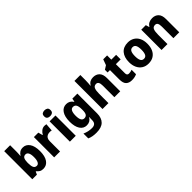

<svg xmlns="http://www.w3.org/2000/svg" viewBox="217 -2101 3673 3673"><g transform="rotate(-45 2053.5 -264.0)"><path d="M226 -583Q226 -558 224 -530.5Q222 -503 220 -478H226Q248 -515 281.5 -537Q315 -559 366 -559Q449 -559 500.5 -486Q552 -413 552 -276Q552 -138 500 -64Q448 10 361 10Q310 10 280 -8.5Q250 -27 226 -57H216L191 0H66V-760H226ZM310 -429Q265 -429 246 -395.5Q227 -362 226 -294V-271Q226 -195 245 -157.5Q264 -120 312 -120Q348 -120 368.5 -160Q389 -200 389 -278Q389 -353 368.5 -391Q348 -429 310 -429Z M953 -559Q978 -559 1001 -554L989 -397Q971 -403 941 -403Q907 -403 879 -391Q851 -379 834 -351Q817 -323 817 -277V0H658V-549H778L802 -460H810Q830 -499 867.5 -529Q905 -559 953 -559Z M1163 -768Q1201 -768 1225 -750Q1249 -732 1249 -689Q1249 -646 1224.5 -628.5Q1200 -611 1163 -611Q1125 -611 1101 -628.5Q1077 -646 1077 -689Q1077 -733 1100.5 -750.5Q1124 -768 1163 -768ZM1242 -549V0H1083V-549Z M1539 -559Q1630 -559 1680 -480H1685L1698 -549H1834V-14Q1834 110 1768 175Q1702 240 1565 240Q1510 240 1464.5 232Q1419 224 1376 205V74Q1470 116 1566 116Q1620 116 1647.5 90.5Q1675 65 1675 9V0Q1675 -16 1676 -35Q1677 -54 1679 -71H1675Q1627 10 1535 10Q1448 10 1398.5 -64.5Q1349 -139 1349 -273Q1349 -409 1400 -484Q1451 -559 1539 -559ZM1593 -429Q1511 -429 1511 -270Q1511 -119 1595 -119Q1640 -119 1661.5 -150.5Q1683 -182 1683 -254V-277Q1683 -356 1662 -392.5Q1641 -429 1593 -429Z M2126 -618Q2126 -576 2123 -539Q2120 -502 2117 -480H2125Q2148 -521 2184 -540Q2220 -559 2267 -559Q2348 -559 2396.5 -510Q2445 -461 2445 -359V0H2286V-313Q2286 -428 2219 -428Q2165 -428 2145.5 -384Q2126 -340 2126 -254V0H1966V-760H2126Z M2805 -121Q2827 -121 2847.5 -125.5Q2868 -130 2890 -138V-18Q2864 -5 2831 2.5Q2798 10 2756 10Q2680 10 2636.5 -31Q2593 -72 2593 -174V-426H2529V-498L2606 -547L2648 -663H2753V-549H2883V-426H2753V-178Q2753 -121 2805 -121Z M3457 -276Q3457 -191 3428.5 -126.5Q3400 -62 3344 -26Q3288 10 3206 10Q3129 10 3073 -26Q3017 -62 2987 -126Q2957 -190 2957 -276Q2957 -407 3021.5 -483Q3086 -559 3208 -559Q3281 -559 3337 -526Q3393 -493 3425 -430Q3457 -367 3457 -276ZM3119 -275Q3119 -197 3139.5 -157.5Q3160 -118 3207 -118Q3254 -118 3274.5 -157.5Q3295 -197 3295 -276Q3295 -354 3274.5 -392.5Q3254 -431 3207 -431Q3160 -431 3139.5 -392.5Q3119 -354 3119 -275Z M3866 -559Q3946 -559 3994 -510Q4042 -461 4042 -359V0H3883V-313Q3883 -370 3867.5 -399Q3852 -428 3814 -428Q3761 -428 3742 -385Q3723 -342 3723 -253V0H3563V-549H3686L3706 -479H3714Q3737 -520 3776.5 -539.5Q3816 -559 3866 -559Z"/></g></svg>

Font: Noto Sans Telugu SemiCondensed ExtraBold
Style: Regular
Weight: 800
Width: 4
Designer: Jelle Bosma - Monotype Design Team
Foundry: Monotype Imaging Inc.
Version: Version 2.005; ttfautohint (v1.8.4.7-5d5b)